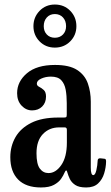

<svg xmlns="http://www.w3.org/2000/svg" viewBox="-20 -817 488 847"><path d="M25.5 -123.5Q25.5 -172 48.2 -211.8Q71 -251.5 117.8 -275Q164.5 -298.5 237.5 -298.5H261.5Q270 -298.5 272.2 -300.5Q274.5 -302.5 274.5 -311.5V-362Q274.5 -394.5 269.8 -421Q265 -447.5 250.2 -463.2Q235.5 -479 204.5 -479Q181 -479 161.8 -470.2Q142.5 -461.5 142.5 -448Q142.5 -439 152.8 -434Q163 -429 173 -420Q183 -411 183 -391Q183 -364 166 -347Q149 -330 121.5 -330Q95 -330 75.2 -351Q55.5 -372 55.5 -406Q55.5 -457 98.8 -493.8Q142 -530.5 222.5 -530.5Q286.5 -530.5 320.5 -508.2Q354.5 -486 367.5 -449Q380.5 -412 380.5 -368.5V-77.5Q380.5 -44.5 391.5 -44.5Q400 -44.5 405 -65.8Q410 -87 411 -110Q412 -120 424.5 -118.5L442 -116.5Q448 -116 448 -104.5Q447.5 -78.5 439.5 -52Q431.5 -25.5 412.8 -7.8Q394 10 360.5 10H360Q328.5 10 312 -1Q295.5 -12 288.2 -27.2Q281 -42.5 277.5 -55Q273 -75 264.5 -55Q260 -43.5 249.5 -28.2Q239 -13 218 -1.5Q197 10 160.5 10Q94.5 10 60 -25Q25.5 -60 25.5 -123.5ZM141 -141Q141 -93 155.8 -73.2Q170.5 -53.5 194 -53.5Q226 -53.5 250.5 -89Q275 -124.5 275 -188V-244.5Q275 -255 265.5 -255H241Q197.5 -255 169.2 -225.5Q141 -196 141 -141ZM222 -607Q181.5 -607 154.5 -634.5Q127.5 -662 127.5 -701.5Q127.5 -741 154.5 -769Q181.5 -797 222 -797Q263 -797 290 -769.2Q317 -741.5 317 -701.5Q317 -662 289.8 -634.5Q262.5 -607 222 -607ZM222 -650.5Q244 -650.5 257.8 -664.8Q271.5 -679 271.5 -701.5Q271.5 -725 257.8 -740Q244 -755 222 -755Q200 -755 186.5 -740Q173 -725 173 -701.5Q173 -679 186.5 -664.8Q200 -650.5 222 -650.5Z"/></svg>

Font: Besley* Condensed Medium
Style: Regular
Weight: 500
Width: 3
Designer: Owen Earl
Foundry: indestructible type*
Version: Version 3.000; ttfautohint (v1.8.3)